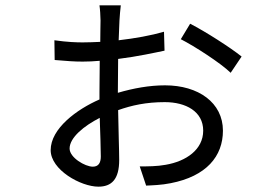

<svg xmlns="http://www.w3.org/2000/svg" viewBox="-20 -645 1040 720"><path d="M433 -625H353C355 -613 357 -584 357 -568C357 -553 356 -524 356 -488C333 -487 311 -486 290 -486C268 -486 233 -487 184 -494L185 -420C233 -416 257 -414 290 -414C311 -414 332 -415 354 -417C354 -376 353 -334 353 -299C353 -290 353 -281 353 -272C268 -235 170 -163 170 -82C170 -8 283 55 349 55C398 55 427 28 427 -45C427 -82 424 -159 423 -232C474 -250 528 -262 598 -262C677 -262 742 -227 742 -155C742 -84 678 -40 601 -27C569 -21 534 -21 504 -21L528 51C550 50 586 49 620 42C754 16 816 -59 816 -155C816 -260 724 -325 599 -325C540 -325 480 -314 422 -297C422 -298 422 -300 422 -302C422 -338 423 -382 423 -424C496 -433 563 -448 597 -455L595 -526C547 -512 486 -501 425 -494C426 -524 427 -551 428 -568C429 -583 431 -612 433 -625ZM693 -556 658 -498C709 -472 807 -409 845 -372L886 -433C845 -466 750 -527 693 -556ZM241 -88C241 -129 295 -173 354 -203C356 -143 358 -87 358 -58C358 -34 349 -20 328 -20C299 -20 241 -54 241 -88Z"/></svg>

Font: Source Han Sans TC
Style: Regular
Weight: 400
Designer: Ryoko NISHIZUKA 西塚涼子 (kana, bopomofo & ideographs); Paul D. Hunt (Latin, Greek & Cyrillic); Sandoll Communications 산돌커뮤니
Foundry: Adobe
Version: Version 2.002;hotconv 1.0.116;makeotfexe 2.5.65601